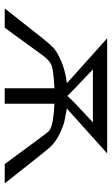

<svg xmlns="http://www.w3.org/2000/svg" viewBox="154 -640 485 834"><g transform="rotate(90 397.0 -222.5)"><path d="M16 0 151 -171Q172 -197 188.5 -212.5Q205 -228 245.5 -245.5Q286 -263 341 -270L146 -445H646L451 -270Q489 -263 507.5 -259Q526 -255 559 -239.5Q592 -224 616 -200Q630 -186 776 0H692Q557 -185 549 -192Q547 -193 541 -197Q516 -212 430 -216V0H363V-216Q289 -212 266.5 -204.5Q244 -197 223 -169L100 0ZM281 -383Q388 -282 396 -272Q413 -293 511 -383Z"/></g></svg>

Font: CMU Sans Serif
Style: Medium
Weight: 500
Version: Version 0.7.0